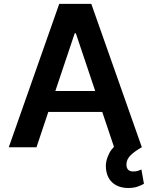

<svg xmlns="http://www.w3.org/2000/svg" viewBox="-20 -747 764 974"><path d="M280.5 -727.3H443.2L699.6 0H699.2Q682.9 9.2 669.2 18.8Q655.5 28.4 644.2 39.1Q621.4 60.4 621.4 87.4Q621.4 122.9 656.6 122.9Q670.1 122.9 680.4 119.3Q690.7 115.8 697.4 112.9L710.2 185.4Q697.4 192.8 677.6 199.8Q657.7 206.7 630.7 206.7Q607.6 206.7 588.2 200.6Q568.9 194.6 554.2 182.7Q539.4 170.8 530.2 153.4Q521 136 518.1 112.9Q515.3 91.6 519.5 71.2Q523.8 50.8 534.8 29.5Q539.4 20.6 545.3 12.8Q551.1 5 558.2 -2.1L498.6 -179.3H225.1L165.1 0H24.5ZM260.7 -285.2H463.1L364.7 -578.1H359Z"/></svg>

Font: Inter P Semi Bold
Style: Regular
Weight: 600
Designer: Rasmus Andersson
Foundry: rsms
Version: Version 3.018;git-588b23468